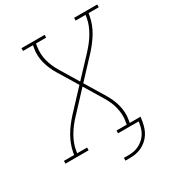

<svg xmlns="http://www.w3.org/2000/svg" viewBox="-227 -863 1063 1157"><g transform="rotate(-30 304.5 -285.0)"><path d="M304 165V146H335Q353 146 371 143Q389 140 406 132Q423 124 438 111.5Q453 99 463.5 83.5Q474 68 480 50.5Q486 33 489 15L491 0H348V-19H419L422 -37Q427 -62 425.5 -86.5Q424 -111 418.5 -134Q413 -157 403.5 -178.5Q394 -200 382 -220L303 -351L179 -218Q160 -198 143.5 -177Q127 -156 113.5 -133Q100 -110 90.5 -86Q81 -62 77 -37L74 -19H143V0H-18V-19H53L56 -37Q61 -63 71 -89Q81 -115 95 -139.5Q109 -164 126.5 -187Q144 -210 163 -231L292 -369L209 -506Q197 -526 187 -548.5Q177 -571 170.5 -595.5Q164 -620 162.5 -646Q161 -672 166 -698L169 -716H100V-735H261V-716H190L187 -698Q183 -673 184 -648.5Q185 -624 191 -601Q197 -578 206 -556.5Q215 -535 227 -515L306 -384L431 -517Q449 -537 465.5 -558Q482 -579 495.5 -602Q509 -625 518.5 -649Q528 -673 532 -698L535 -716H466V-735H627V-716H556L553 -698Q548 -672 538.5 -646Q529 -620 514.5 -595.5Q500 -571 482.5 -548Q465 -525 446 -504L317 -366L400 -229Q412 -209 422 -186.5Q432 -164 438.5 -139.5Q445 -115 446.5 -89Q448 -63 443 -37L440 -19H515L510 15Q506 35 499.5 55Q493 75 481 93Q469 111 452 125.5Q435 140 415.5 149Q396 158 376 161.5Q356 165 335 165Z"/></g></svg>

Font: Iosevka Curly Slab ThEx
Style: Italic
Weight: 100
Width: 7
Italic angle: -9°
Monospace: yes
Designer: Belleve Invis
Foundry: Belleve Invis
Version: Version 11.1.0; ttfautohint (v1.8.3)